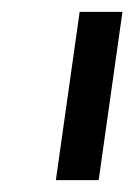

<svg xmlns="http://www.w3.org/2000/svg" viewBox="-20 -717 226 323"><path d="M74 -414H146L186 -697H114Z"/></svg>

Font: HK Grotesk
Style: Italic
Weight: 400
Italic angle: -16°
Designer: Alfredo Marco Pradil
Foundry: Hanken Design Co.
Version: Version 3.001;FEAKit 1.0